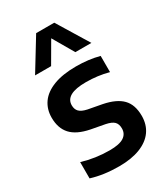

<svg xmlns="http://www.w3.org/2000/svg" viewBox="-200 -900 876 1001"><g transform="rotate(-30 238.0 -399.0)"><path d="M48.5 -13V-111Q128 -87 213.5 -87Q271.5 -87 298.2 -104.2Q325 -121.5 325 -154.5Q325 -181 311 -195Q297 -209 263 -216L180 -231.5Q104.5 -246.5 70 -284.2Q35.5 -322 35.5 -385.5Q35.5 -436.5 62.2 -474.2Q89 -512 143.5 -533Q198 -554 278.5 -554Q354 -554 418 -537V-439.5Q353.5 -457 282 -457Q158.5 -457 158.5 -389Q158.5 -365 172.2 -350.8Q186 -336.5 219 -329.5L302 -314Q377 -299 412.2 -262.8Q447.5 -226.5 447.5 -159.5Q447.5 -107 420.5 -69Q393.5 -31 341.2 -10.5Q289 10 215 10Q122 10 48.5 -13ZM410 -620H313.5L240.5 -745.5L167.5 -620H71L186 -808H295Z"/></g></svg>

Font: Encode Sans SemiBold
Style: Regular
Weight: 600
Designer: Multiple Designers
Foundry: Impallari Type
Version: Version 2.000